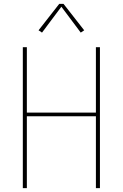

<svg xmlns="http://www.w3.org/2000/svg" viewBox="-20 -981 640 1001"><path d="M99 0V-735H120V-394H480V-735H501V0H480V-375H120V0ZM199 -811 181 -823 289 -961H311L419 -823L401 -811L300 -946Z"/></svg>

Font: Iosevka Curly Thin Extended
Style: Regular
Weight: 100
Width: 7
Monospace: yes
Designer: Belleve Invis
Foundry: Belleve Invis
Version: Version 11.1.0; ttfautohint (v1.8.3)